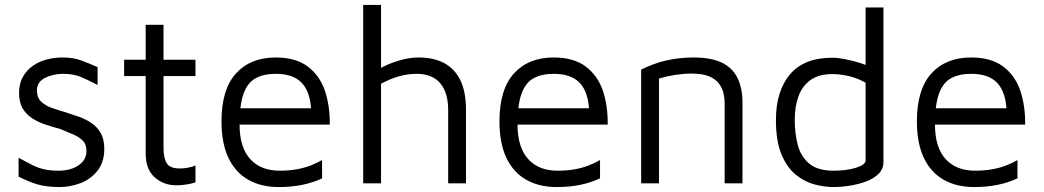

<svg xmlns="http://www.w3.org/2000/svg" viewBox="-20 -740 4213 775"><path d="M221 15Q167 15 130.5 4Q94 -7 55 -27V-103Q86 -86 110 -74Q134 -62 159 -56.5Q184 -51 216 -51Q266 -51 297.5 -73Q329 -95 329 -130Q329 -158 313.5 -173Q298 -188 274 -198Q250 -208 224 -219Q195 -227 165.5 -236.5Q136 -246 111.5 -261.5Q87 -277 72 -301.5Q57 -326 57 -365Q57 -403 72.5 -430Q88 -457 113 -474.5Q138 -492 169 -500Q200 -508 231 -508Q276 -508 308 -496Q340 -484 374 -469V-397Q336 -417 306 -429.5Q276 -442 235 -442Q194 -442 161.5 -425.5Q129 -409 129 -375Q129 -347 145.5 -330.5Q162 -314 189 -304.5Q216 -295 247 -286Q272 -278 299 -268.5Q326 -259 349 -243.5Q372 -228 386.5 -203Q401 -178 401 -139Q401 -86 374 -51.5Q347 -17 305.5 -1Q264 15 221 15Z M693 8Q640 8 604 -24.5Q568 -57 568 -121V-433H481V-499H568V-640H640V-499H769V-433H640V-144Q640 -102 653 -81Q666 -60 706 -60Q724 -60 741 -63.5Q758 -67 769 -72V-4Q755 1 733.5 4.5Q712 8 693 8Z M1105 15Q1034 15 982 -14.5Q930 -44 902 -103Q874 -162 874 -250Q874 -379 932.5 -443.5Q991 -508 1093 -508Q1173 -508 1221.5 -472Q1270 -436 1291 -375Q1312 -314 1311 -237H910L915 -303H1264L1236 -293Q1233 -368 1198.5 -405Q1164 -442 1093 -442Q1044 -442 1011.5 -424Q979 -406 963 -361.5Q947 -317 947 -237Q947 -146 989.5 -98.5Q1032 -51 1109 -51Q1146 -51 1177 -56.5Q1208 -62 1234 -72Q1260 -82 1280 -94V-20Q1244 -3 1200.5 6Q1157 15 1105 15Z M1446 0V-720H1518V-443L1510 -462Q1548 -483 1590 -495.5Q1632 -508 1669 -508Q1731 -508 1773.5 -485Q1816 -462 1838.5 -415.5Q1861 -369 1861 -296V0H1789V-296Q1789 -366 1757 -404Q1725 -442 1661 -442Q1626 -442 1590.5 -432Q1555 -422 1518 -402V0Z M2227 15Q2156 15 2104 -14.5Q2052 -44 2024 -103Q1996 -162 1996 -250Q1996 -379 2054.5 -443.5Q2113 -508 2215 -508Q2295 -508 2343.5 -472Q2392 -436 2413 -375Q2434 -314 2433 -237H2032L2037 -303H2386L2358 -293Q2355 -368 2320.5 -405Q2286 -442 2215 -442Q2166 -442 2133.5 -424Q2101 -406 2085 -361.5Q2069 -317 2069 -237Q2069 -146 2111.5 -98.5Q2154 -51 2231 -51Q2268 -51 2299 -56.5Q2330 -62 2356 -72Q2382 -82 2402 -94V-20Q2366 -3 2322.5 6Q2279 15 2227 15Z M2568 -459Q2592 -471 2617.5 -480.5Q2643 -490 2669.5 -496Q2696 -502 2723.5 -505Q2751 -508 2779 -508Q2852 -508 2895 -486.5Q2938 -465 2957.5 -424Q2977 -383 2977 -325V0H2905V-325Q2905 -343 2900.5 -363Q2896 -383 2883 -401.5Q2870 -420 2843 -431.5Q2816 -443 2771 -443Q2740 -443 2707 -438Q2674 -433 2640 -423V0H2568Z M3344 15Q3308 15 3268 4.5Q3228 -6 3192.5 -34.5Q3157 -63 3134.5 -116.5Q3112 -170 3112 -256Q3112 -372 3168.5 -439.5Q3225 -507 3340 -507Q3362 -507 3392 -501Q3422 -495 3451 -486Q3480 -477 3499 -467L3474 -442V-710H3546V-86Q3546 -58 3526.5 -38.5Q3507 -19 3476 -7.5Q3445 4 3410 9.5Q3375 15 3344 15ZM3345 -51Q3397 -51 3435.5 -63Q3474 -75 3474 -93V-406Q3443 -424 3407.5 -432.5Q3372 -441 3340 -441Q3286 -441 3252.5 -417.5Q3219 -394 3203.5 -352.5Q3188 -311 3188 -256Q3188 -202 3200 -155.5Q3212 -109 3246 -80Q3280 -51 3345 -51Z M3912 15Q3841 15 3789 -14.5Q3737 -44 3709 -103Q3681 -162 3681 -250Q3681 -379 3739.5 -443.5Q3798 -508 3900 -508Q3980 -508 4028.5 -472Q4077 -436 4098 -375Q4119 -314 4118 -237H3717L3722 -303H4071L4043 -293Q4040 -368 4005.5 -405Q3971 -442 3900 -442Q3851 -442 3818.5 -424Q3786 -406 3770 -361.5Q3754 -317 3754 -237Q3754 -146 3796.5 -98.5Q3839 -51 3916 -51Q3953 -51 3984 -56.5Q4015 -62 4041 -72Q4067 -82 4087 -94V-20Q4051 -3 4007.5 6Q3964 15 3912 15Z"/></svg>

Font: Maven Pro
Style: Regular
Weight: 400
Designer: Joe Prince
Foundry: Joe Prince
Version: Version 2.103